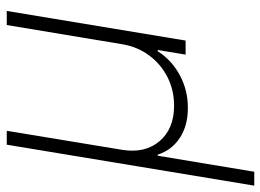

<svg xmlns="http://www.w3.org/2000/svg" viewBox="-140 -462 795 586"><g transform="rotate(-90 258.0 -168.5)"><path d="M-15.1 209.5 109.9 -545.9H152.3L94.2 -193.4Q83 -124 120.6 -79.6Q158.2 -35.2 229 -35.2Q276.4 -35.2 316.2 -55.4Q356 -75.7 382.3 -111.3Q408.7 -147 416.5 -193.4L475.1 -545.9H518.1L427.7 0H384.8L398.9 -85H395Q367.7 -42 321.3 -17.3Q274.9 7.3 222.2 6.8Q169.4 7.3 131.3 -17.3Q93.3 -42 79.6 -85H76.2L27.3 209.5Z"/></g></svg>

Font: Inter Display Extra Light
Style: Italic
Weight: 200
Italic angle: -9.39999°
Designer: Rasmus Andersson
Foundry: rsms
Version: Version 4.000;git-4fc901f